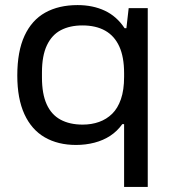

<svg xmlns="http://www.w3.org/2000/svg" viewBox="-20 -558 673 755"><path d="M468 177V-70H461Q441 -42 413.5 -24Q386 -6 351.5 3Q317 12 279 12Q208 12 156 -18Q104 -48 76 -109Q48 -170 48 -261Q48 -356 76.5 -417.5Q105 -479 158 -508.5Q211 -538 285 -538Q345 -538 392 -516Q439 -494 470 -447H477L486 -526H561V177ZM305 -68Q340 -68 369.5 -78.5Q399 -89 421 -110.5Q443 -132 455.5 -168Q468 -204 468 -256V-270Q468 -334 449 -375.5Q430 -417 393.5 -437.5Q357 -458 304 -458Q255 -458 219.5 -439.5Q184 -421 164.5 -380Q145 -339 145 -273V-253Q145 -189 163.5 -148Q182 -107 218 -87.5Q254 -68 305 -68Z"/></svg>

Font: Archivo SemiExpanded
Style: Regular
Weight: 400
Width: 6
Designer: Hector Gatti
Foundry: Omnibus-Type
Version: Version 2.001